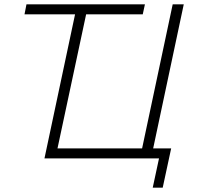

<svg xmlns="http://www.w3.org/2000/svg" viewBox="-20 -730 909 885"><path d="M684 135 713 0H185L326 -664H93L102 -710H648L638 -664H377L245 -46H635L776 -710H827L686 -46H769L730 135Z"/></svg>

Font: Raleway Light
Style: Italic
Weight: 300
Italic angle: -12°
Designer: Matt McInerney, Pablo Impallari, Rodrigo Fuenzalida
Foundry: Matt McInerney, Pablo Impallari, Rodrigo Fuenzalida
Version: Version 4.026